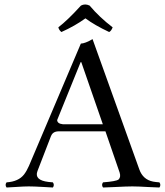

<svg xmlns="http://www.w3.org/2000/svg" viewBox="-20 -833 739 858"><path d="M380.4 -808.1Q424.8 -755.4 483.4 -710.9Q477.5 -694.8 467.8 -689.9Q402.3 -720.7 361.8 -751Q314.5 -716.8 254.4 -689.9Q243.7 -698.2 240.7 -710.9Q282.2 -742.7 341.8 -808.1Q359.9 -817.9 380.4 -808.1ZM260.7 -277.8H439.5L343.3 -555.2H340.3L235.4 -296.4Q236.3 -280.3 260.7 -277.8ZM147.5 -68.8Q131.8 -27.8 196.3 -20Q205.6 -19 216.3 -18.1Q224.6 -6.3 216.3 4.9Q200.7 4.4 171.9 2.4Q131.3 0 108.4 0Q86.4 0 52.7 2.4Q25.4 4.4 9.3 4.9Q1 -6.8 9.3 -18.1Q62.5 -21.5 87.4 -53.2Q99.6 -69.3 109.4 -91.8L341.3 -638.2Q360.4 -638.7 393.6 -658.2L602.5 -76.2Q618.7 -30.3 664.1 -21.5Q674.3 -19.5 692.4 -18.1Q700.7 -6.3 692.4 4.9Q677.2 4.4 645 2.9Q595.7 0 571.3 0Q547.9 0 490.7 2.9Q454.6 4.9 440.4 4.9Q432.1 -6.8 440.4 -18.1Q498.5 -22.5 509.8 -30.8Q521 -41.5 514.6 -62L451.2 -246.1H242.7Q216.8 -246.1 208.5 -226.1Q208 -224.6 207.5 -224.1Z"/></svg>

Font: Linux Libertine Display O
Style: Regular
Weight: 400
Designer: Philipp H. Poll
Foundry: Philipp H. Poll
Version: Version 5.0.9